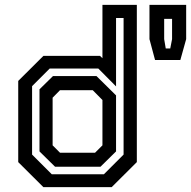

<svg xmlns="http://www.w3.org/2000/svg" viewBox="-20 -770 786 790"><path d="M439.5 0H158.5L55 -103V-437L158.5 -540H391.5L401.5 -530.5V-750H543V-103ZM393.5 -84H206.5L142.5 -147V-402.5L198 -457H377L457.5 -377.5V-147ZM371 -141.5 401.5 -172V-358.5L361.5 -399H227L196.5 -368V-172L227 -141.5ZM407.5 -53 488.5 -134V-696H457.5V-414.5L384.5 -488H184.5L112 -415.5V-134L193 -53ZM618 -523 595 -609V-750H746V-609L722 -523ZM662 -570.5H680.5L688 -609V-692.5H655.5V-609Z"/></svg>

Font: Tourney Thin SemiBold
Style: Regular
Weight: 600
Version: Version 1.015